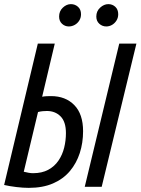

<svg xmlns="http://www.w3.org/2000/svg" viewBox="-41 -904 680 929"><path d="M98 5Q71 5 38 1Q5 -3 -21 -9L142 -693H224L163 -436Q173 -438 184.5 -438.5Q196 -439 206 -439Q276 -439 318.5 -395.5Q361 -352 361 -269Q361 -213 345 -163.5Q329 -114 297 -76Q265 -38 215.5 -16.5Q166 5 98 5ZM119 -66Q162 -66 192.5 -82.5Q223 -99 242 -127Q261 -155 269.5 -189.5Q278 -224 278 -260Q278 -315 252 -341Q226 -367 186 -367Q176 -367 165.5 -366Q155 -365 143 -362L74 -73Q101 -66 119 -66ZM369 0 536 -693H619L451 0ZM292 -776Q273 -776 259 -789Q245 -802 245 -824Q245 -850 263 -867Q281 -884 302 -884Q322 -884 336.5 -871Q351 -858 351 -835Q351 -818 342.5 -804.5Q334 -791 320.5 -783.5Q307 -776 292 -776ZM473 -776Q454 -776 439.5 -789Q425 -802 425 -824Q425 -850 443.5 -867Q462 -884 483 -884Q503 -884 517 -871Q531 -858 531 -835Q531 -818 522.5 -804.5Q514 -791 501 -783.5Q488 -776 473 -776Z"/></svg>

Font: Ubuntu Sans Mono
Style: Italic
Weight: 400
Italic angle: -13.5°
Monospace: yes
Designer: Dalton Maag Ltd
Foundry: Dalton Maag Ltd
Version: Version 1.006